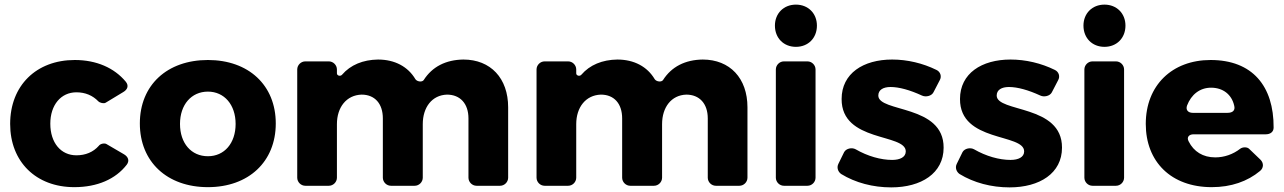

<svg xmlns="http://www.w3.org/2000/svg" viewBox="-20 -805 5563 832"><path d="M304 -545C137 -545 24 -434 24 -268C24 -104 136 6 302 6C402 6 481 -29 529 -91C542 -108 536 -125 518 -136L441 -181C432 -186 414 -182 408 -173C384 -146 351 -132 311 -132C244 -132 198 -186 198 -269C198 -350 244 -405 311 -405C350 -405 382 -391 406 -366C413 -359 430 -355 438 -360L514 -406C533 -417 539 -434 525 -451C475 -511 398 -545 304 -545Z M881 -545C704 -545 586 -436 586 -270C586 -104 704 6 881 6C1057 6 1175 -104 1175 -270C1175 -436 1057 -545 881 -545ZM881 -408C952 -408 1001 -351 1001 -268C1001 -184 952 -128 881 -128C809 -128 760 -184 760 -268C760 -351 809 -408 881 -408Z M1988 -547C1912 -546 1853 -516 1816 -458C1809 -448 1787 -451 1780 -462C1748 -516 1691 -547 1618 -547C1553 -546 1499 -524 1462 -481C1455 -473 1440 -477 1440 -487V-504C1440 -523 1424 -539 1405 -539H1303C1284 -539 1268 -523 1268 -504V-35C1268 -16 1284 0 1303 0H1405C1424 0 1440 -16 1440 -35V-267C1440 -340 1481 -393 1547 -395C1604 -395 1639 -356 1639 -292V-35C1639 -16 1655 0 1674 0H1777C1796 0 1812 -16 1812 -35V-267C1812 -340 1852 -393 1917 -395C1974 -395 2010 -356 2010 -292V-35C2010 -16 2026 0 2045 0H2147C2166 0 2182 -16 2182 -35V-340C2182 -466 2106 -547 1988 -547Z M3025 -547C2949 -546 2890 -516 2853 -458C2846 -448 2824 -451 2817 -462C2785 -516 2728 -547 2655 -547C2590 -546 2536 -524 2499 -481C2492 -473 2477 -477 2477 -487V-504C2477 -523 2461 -539 2442 -539H2340C2321 -539 2305 -523 2305 -504V-35C2305 -16 2321 0 2340 0H2442C2461 0 2477 -16 2477 -35V-267C2477 -340 2518 -393 2584 -395C2641 -395 2676 -356 2676 -292V-35C2676 -16 2692 0 2711 0H2814C2833 0 2849 -16 2849 -35V-267C2849 -340 2889 -393 2954 -395C3011 -395 3047 -356 3047 -292V-35C3047 -16 3063 0 3082 0H3184C3203 0 3219 -16 3219 -35V-340C3219 -466 3143 -547 3025 -547Z M3429 -785C3376 -785 3338 -747 3338 -694C3338 -640 3376 -602 3429 -602C3482 -602 3520 -640 3520 -694C3520 -747 3482 -785 3429 -785ZM3514 -35V-504C3514 -523 3498 -539 3479 -539H3377C3358 -539 3342 -523 3342 -504V-35C3342 -16 3358 0 3377 0H3479C3498 0 3514 -16 3514 -35Z M3846 -547C3721 -547 3627 -487 3627 -376C3626 -187 3905 -228 3905 -149C3905 -124 3880 -112 3846 -112C3797 -112 3740 -128 3688 -158C3672 -167 3647 -162 3638 -146L3613 -95C3605 -79 3611 -61 3625 -51C3687 -13 3763 7 3842 7C3972 7 4069 -54 4069 -165C4070 -353 3786 -317 3786 -391C3786 -416 3808 -428 3839 -428C3876 -428 3923 -415 3975 -391C3992 -383 4017 -389 4025 -405L4052 -457C4062 -474 4055 -494 4038 -502C3979 -531 3912 -547 3846 -547Z M4359 -547C4234 -547 4140 -487 4140 -376C4139 -187 4418 -228 4418 -149C4418 -124 4393 -112 4359 -112C4310 -112 4253 -128 4201 -158C4185 -167 4160 -162 4151 -146L4126 -95C4118 -79 4124 -61 4138 -51C4200 -13 4276 7 4355 7C4485 7 4582 -54 4582 -165C4583 -353 4299 -317 4299 -391C4299 -416 4321 -428 4352 -428C4389 -428 4436 -415 4488 -391C4505 -383 4530 -389 4538 -405L4565 -457C4575 -474 4568 -494 4551 -502C4492 -531 4425 -547 4359 -547Z M4766 -785C4713 -785 4675 -747 4675 -694C4675 -640 4713 -602 4766 -602C4819 -602 4857 -640 4857 -694C4857 -747 4819 -785 4766 -785ZM4851 -35V-504C4851 -523 4835 -539 4816 -539H4714C4695 -539 4679 -523 4679 -504V-35C4679 -16 4695 0 4714 0H4816C4835 0 4851 -16 4851 -35Z M5226 -545C5059 -545 4945 -435 4945 -268C4945 -104 5055 6 5231 6C5315 6 5386 -19 5440 -64C5456 -77 5457 -98 5442 -113L5393 -160C5384 -169 5365 -168 5355 -161C5323 -136 5285 -123 5246 -123C5193 -123 5153 -148 5131 -192C5121 -210 5132 -223 5152 -223H5465C5484 -223 5499 -233 5499 -252C5500 -432 5407 -545 5226 -545ZM5124 -348C5142 -395 5179 -425 5228 -425C5279 -425 5317 -396 5328 -348C5334 -327 5322 -316 5299 -316H5149C5128 -316 5117 -329 5124 -348Z"/></svg>

Font: Trueno
Style: RoundBd
Weight: 700
Designer: Julieta Ulanovsky, Jasper
Foundry: Julieta Ulanovsky, Cannot Into Space Fonts
Version: Version 3.001